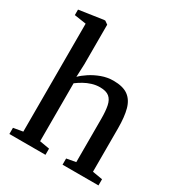

<svg xmlns="http://www.w3.org/2000/svg" viewBox="-190 -947 1005 1076"><g transform="rotate(30 312.0 -409.5)"><path d="M90.5 -50.5V-749L14 -760.5V-796L169 -819H177.5L198 -804.5V-548.5L194.5 -465Q212.5 -483.5 242.5 -503.2Q272.5 -523 309.8 -536.8Q347 -550.5 386.5 -550.5Q447.5 -550.5 481 -526.5Q514.5 -502.5 527.8 -454Q541 -405.5 541 -331.5V-51L606 -40V0H373.5V-40L433 -51V-331Q433 -381 426.2 -414.2Q419.5 -447.5 399.5 -464.2Q379.5 -481 339 -481Q313 -481 287.8 -473.2Q262.5 -465.5 240 -452.8Q217.5 -440 199 -426V-51L263 -40V0H29.5V-40Z"/></g></svg>

Font: Merriweather 60pt Medium
Style: Regular
Weight: 500
Version: Version 2.100